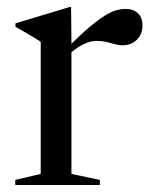

<svg xmlns="http://www.w3.org/2000/svg" viewBox="-20 -527 434 547"><path d="M337.5 -501.5Q360.5 -501.5 373.2 -489Q386 -476.5 386 -455Q386 -429.5 370 -413.8Q354 -398 329 -398Q318 -398 306.8 -401.2Q295.5 -404.5 283 -407.5Q270.5 -410.5 255.5 -410.5Q241.5 -410.5 228.2 -405.5Q215 -400.5 202.2 -392.2Q189.5 -384 177 -372.5L174.5 -393.5Q210 -429 235.8 -450.5Q261.5 -472 279.5 -483Q297.5 -494 311.2 -497.8Q325 -501.5 337.5 -501.5ZM183.5 -411V-31.5L264.5 -14.5V0H23.5V-14.5L96 -31.5V-408Q89.5 -412.5 79.8 -418.2Q70 -424 56.2 -432.2Q42.5 -440.5 24 -450.5V-460.5L178.5 -507H182.5Z"/></svg>

Font: Newsreader 60pt
Style: Regular
Weight: 400
Designer: Hugues Gentile
Foundry: Production Type
Version: Version 1.003